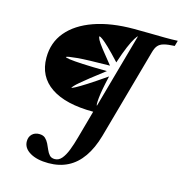

<svg xmlns="http://www.w3.org/2000/svg" viewBox="-112 -674 926 973"><g transform="rotate(15 351.0 -187.5)"><path d="M228.2 197.6Q167.7 197.6 131 175.8Q94.4 154 94.4 118.5Q94.4 95.2 108.9 81Q123.4 66.9 146 66.9Q166.9 66.9 178.2 77.4Q189.5 87.9 196.8 102.8Q204 117.7 210.5 133.1Q216.9 148.4 226.6 158.9Q236.3 169.4 254 169.4Q275 169.4 290.3 151.2Q305.6 133.1 317.7 102Q329.8 71 340.3 32.3L380.6 -112.9Q235.5 -112.9 158.1 -165.3Q80.6 -217.7 80.6 -316.9Q80.6 -396 128.2 -452.8Q175.8 -509.7 263.7 -540.7Q351.6 -571.8 472.6 -571.8Q515.3 -571.8 556 -571Q596.8 -570.2 633.5 -569.8Q670.2 -569.4 701.6 -571L693.5 -541.9Q657.3 -540.3 637.1 -534.7Q616.9 -529 606.5 -516.5Q596 -504 589.5 -479.8L457.3 -6.5Q437.9 61.3 406 106.9Q374.2 152.4 329.8 175Q285.5 197.6 228.2 197.6ZM391.1 -147.6 500.8 -540.3Q497.6 -540.3 486.7 -523.4Q475.8 -506.5 460.9 -471.8Q446 -437.1 429 -384.7Q390.3 -426.6 366.5 -449.2Q342.7 -471.8 330.2 -481Q317.7 -490.3 312.1 -490.3Q310.5 -485.5 317.3 -472.2Q324.2 -458.9 344.8 -432.3Q365.3 -405.6 402.4 -360.5Q343.5 -359.7 300.8 -358.5Q258.1 -357.3 231.5 -354.8Q204.8 -352.4 191.1 -350Q177.4 -347.6 175 -345.2Q175.8 -341.9 197.6 -338.7Q219.4 -335.5 267.3 -333.1Q315.3 -330.6 394.4 -329.8Q350 -296 321 -273Q291.9 -250 275 -235.5Q258.1 -221 250.8 -212.9Q243.5 -204.8 241.9 -200.8Q246.8 -201.6 263.7 -210.5Q280.6 -219.4 316.1 -241.9Q351.6 -264.5 412.1 -306.5Q393.5 -226.6 389.9 -187.1Q386.3 -147.6 391.1 -147.6Z"/></g></svg>

Font: Playfair 5pt SemiExpanded Light SemiBold
Style: Italic
Weight: 600
Italic angle: -15.6°
Version: Version 2.001;gftools[0.9.30]